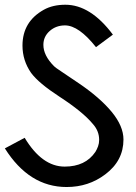

<svg xmlns="http://www.w3.org/2000/svg" viewBox="-29 -750 561 790"><path d="M245 19.5Q91 19.5 -9 -139.5L72.5 -183Q144 -64.5 237 -64.5Q322.5 -64.5 363.5 -125Q370 -135.5 374.5 -148Q379 -160.5 379 -174.5Q379 -211.5 352.5 -240.5Q312 -289.5 216 -352Q130.5 -407.5 99 -450Q63.5 -501 63.5 -562.5Q63.5 -661 151.5 -710Q188.5 -730.5 240 -730.5Q343.5 -730.5 435.5 -607.5L366 -556Q295 -645.5 238.5 -645.5Q201.5 -645.5 175.5 -622.5Q149.5 -599.5 149.5 -565.5Q149.5 -522 192.5 -478.5Q199 -471.5 226 -454Q253 -436.5 295 -407.5Q382 -348.5 430.5 -289.8Q479 -231 479 -176Q479 -88.5 404 -32.5Q335.5 19.5 245 19.5Z"/></svg>

Font: MM Phetkon
Style: Regular
Weight: 400
Designer: Khon Soe Zaw Thu
Version: Version 1.00 July 15, 2016, initial release